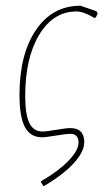

<svg xmlns="http://www.w3.org/2000/svg" viewBox="-20 -476 372 670"><path d="M132 174 123 160 124 156Q183 122 218.5 85.5Q254 49 254 21Q254 -9 225 -9Q212 -9 176 -3Q140 3 126 3Q86 3 67 -32.5Q48 -68 48 -144Q48 -287 105.5 -371.5Q163 -456 261 -456L316 -437L321 -430L315 -416L310 -413Q272 -436 247 -436Q166 -436 117 -355Q68 -274 68 -141Q68 -76 82.5 -46.5Q97 -17 129 -17Q141 -17 176 -23Q211 -29 225 -29Q274 -29 274 20Q274 54 236.5 94.5Q199 135 132 174Z"/></svg>

Font: Alegreya Sans Thin
Style: Italic
Weight: 100
Italic angle: -7°
Designer: Juan Pablo del Peral
Foundry: Huerta Tipografica
Version: Version 2.007